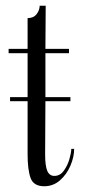

<svg xmlns="http://www.w3.org/2000/svg" viewBox="-20 -638 298 668"><path d="M238 -120Q238 -92 225 -61.5Q212 -31 188.5 -10.5Q165 10 134 10Q97 10 86.5 -18.5Q76 -47 76 -102V-150V-286H15V-300H76V-453H10V-468H76V-575Q97 -575 107.5 -589Q118 -603 118 -618H139L138 -468H220V-453H138V-300H225V-286H138L137 -101Q137 -61 144.5 -43.5Q152 -26 169 -26Q189 -26 202 -44Q215 -62 221.5 -84.5Q228 -107 228 -120Z"/></svg>

Font: Viaoda Libre
Style: Regular
Weight: 400
Designer: Gydient
Version: Version 2.000